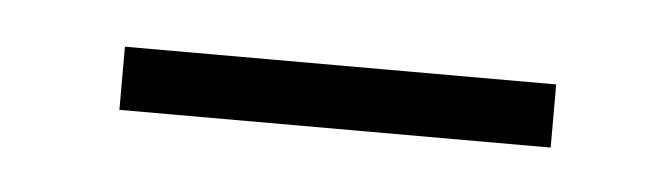

<svg xmlns="http://www.w3.org/2000/svg" viewBox="-23 -327 369 106"><g transform="rotate(5 162.0 -273.5)"><path d="M44 -256V-291H283V-256Z"/></g></svg>

Font: Shanggu Sans SC VF
Style: Regular
Weight: 250
Designer: GuiWonder
Version: Version 1.021